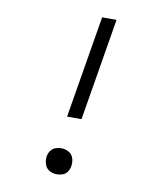

<svg xmlns="http://www.w3.org/2000/svg" viewBox="-83 -803 743 878"><g transform="rotate(10 288.0 -363.5)"><path d="M241 -260H308L387 -735H320ZM240 8Q253 8 266.5 3.5Q280 -1 288.5 -13Q297 -25 299 -38Q303 -57 297.5 -75.5Q292 -94 276 -103.5Q260 -113 240 -113Q227 -113 214 -108.5Q201 -104 192 -92Q183 -80 181 -67Q178 -48 183.5 -29.5Q189 -11 205 -1.5Q221 8 240 8Z"/></g></svg>

Font: Iosevka Sparkle Light Oblique
Style: Regular
Weight: 300
Italic angle: -9°
Designer: Belleve Invis
Foundry: Belleve Invis
Version: Version 4.5.0; ttfautohint (v1.8.3)